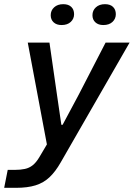

<svg xmlns="http://www.w3.org/2000/svg" viewBox="-60 -733 641 920"><path d="M-40 167 -23 81H11Q38 81 59 76.5Q80 72 96.5 59Q113 46 128 21L173 -55L170 -13L73 -529H177L213 -279L234 -135H240L317 -279L446 -529H561L231 45Q206 89 177.5 116Q149 143 110.5 155Q72 167 17 167ZM435 -613Q411 -613 397 -626Q383 -639 383 -660Q383 -683 399.5 -698Q416 -713 443 -713Q468 -713 481.5 -700Q495 -687 495 -665Q495 -643 479 -628Q463 -613 435 -613ZM235 -613Q211 -613 197 -626Q183 -639 183 -660Q183 -683 199.5 -698Q216 -713 243 -713Q268 -713 281.5 -700Q295 -687 295 -665Q295 -643 279 -628Q263 -613 235 -613Z"/></svg>

Font: Mona Sans ExtraLight Medium
Style: Italic
Weight: 500
Italic angle: -11.6951°
Version: Version 2.000